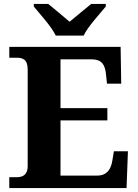

<svg xmlns="http://www.w3.org/2000/svg" viewBox="-20 -951 698 971"><path d="M262 -771H403C424 -816 484 -880 515 -918V-931H441C415 -909 362 -867 332 -841C302 -867 251 -909 224 -931H151V-918C182 -880 241 -816 262 -771ZM27 0H620L627 -186H556L548 -138C541 -94 520 -63 471 -63H286V-342H523V-404H286V-651H443C493 -651 511 -626 516 -576L521 -528H593L590 -714H27V-659H64C94 -659 120 -652 120 -599V-110C120 -70 98 -55 66 -55H27Z"/></svg>

Font: Noto Serif Hentaigana Bold
Style: Regular
Weight: 700
Designer: Kazuhiro Yamada
Foundry: nipponia
Version: Version 1.000